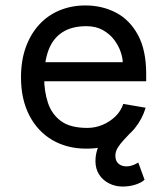

<svg xmlns="http://www.w3.org/2000/svg" viewBox="-20 -532 609 704"><path d="M429 152Q403 152 380 140.5Q357 129 343.5 108Q330 87 330 59Q330 18 354 -21Q378 -60 429 -83L464 -51Q448 -34 434 -19Q420 -4 411.5 10Q403 24 403 39Q403 59 415.5 69Q428 79 447 78Q466 77 487 64L510 127Q500 137 478 144.5Q456 152 429 152ZM296 13Q226 13 172 -18.5Q118 -50 87.5 -109Q57 -168 57 -248Q57 -310 74.5 -358.5Q92 -407 123.5 -441.5Q155 -476 198.5 -494Q242 -512 293 -512Q355 -512 405.5 -485.5Q456 -459 486 -403.5Q516 -348 516 -261V-234H137V-304H430Q430 -319 422.5 -341.5Q415 -364 399 -385.5Q383 -407 357.5 -421.5Q332 -436 297 -436Q243 -436 208.5 -413.5Q174 -391 158 -348.5Q142 -306 142 -245Q142 -198 155.5 -156Q169 -114 203 -88.5Q237 -63 300 -63Q329 -63 355.5 -74Q382 -85 402.5 -104.5Q423 -124 432 -151L514 -137Q502 -96 474.5 -62Q447 -28 403 -7.5Q359 13 296 13Z"/></svg>

Font: Inclusive Sans
Style: Regular
Weight: 400
Designer: Olivia King
Foundry: Olivia King
Version: Version 2.004